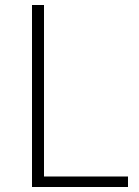

<svg xmlns="http://www.w3.org/2000/svg" viewBox="-20 -748 555 768"><path d="M108 0V-728H156V-42H492V0Z"/></svg>

Font: Noto Sans KR Thin ExtraLight
Style: Regular
Weight: 250
Version: Version 2.004-H2;hotconv 1.0.118;makeotfexe 2.5.65603